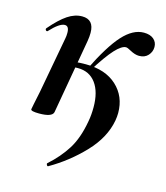

<svg xmlns="http://www.w3.org/2000/svg" viewBox="-93 -469 638 737"><g transform="rotate(15 225.5 -100.5)"><path d="M165 195Q162 195 160 190.5Q158 186 160 184Q203 146 231 101.5Q259 57 271 -12Q276 -38 276 -69Q276 -130 250.5 -164.5Q225 -199 179 -199Q154 -199 124 -193L122 -212Q157 -221 205 -221Q283 -221 328 -179.5Q373 -138 373 -72Q373 -58 370 -41Q357 29 298.5 90.5Q240 152 167 194ZM47 0 51 -21Q61 -68 62 -74L103 -297Q105 -306 105 -319Q105 -346 88 -346Q67 -346 30 -306Q29 -305 27 -305Q24 -305 22 -308.5Q20 -312 22 -315Q58 -357 86.5 -376Q115 -395 144 -395Q191 -395 191 -342Q191 -327 188 -309L136 -12Q131 8 80 8Q47 8 47 0ZM389 -396Q414 -396 428 -384Q442 -372 442 -353Q442 -334 429 -319.5Q416 -305 393 -305Q377 -305 357 -316Q343 -324 337 -324Q320 -324 294 -296Q268 -268 226 -201L214 -204Q264 -306 305 -351Q346 -396 389 -396Z"/></g></svg>

Font: Cormorant Infant
Style: Bold Italic
Weight: 700
Italic angle: -10°
Designer: Christian Thalmann (Catharsis Fonts)
Foundry: Catharsis Fonts
Version: Version 4.000